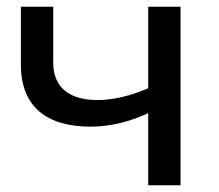

<svg xmlns="http://www.w3.org/2000/svg" viewBox="-20 -550 649 570"><path d="M420 -530V-288C369 -266 317 -253 269 -253C188 -253 138 -289 138 -364V-530H42V-358C42 -232 120 -174 249 -174C308 -174 366 -189 420 -214V0H516V-530Z"/></svg>

Font: AWKNG-Font Medium
Style: Regular
Weight: 500
Designer: Awakening Church
Foundry: Awakening Church
Version: Version 1.700;PS 001.700;hotconv 1.0.88;makeotf.lib2.5.64775